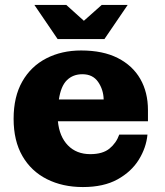

<svg xmlns="http://www.w3.org/2000/svg" viewBox="-20 -744 667 776"><path d="M213 -586 119 -724H248L319 -660L391 -724H496L402 -586ZM315 12Q233 12 169.5 -20Q106 -52 70.5 -113.5Q35 -175 35 -264Q35 -353 70 -414.5Q105 -476 167 -508Q229 -540 308 -540Q396 -540 456 -509.5Q516 -479 547 -425Q578 -371 578 -299V-254H214Q220 -192 254.5 -156.5Q289 -121 345 -121Q395 -121 422.5 -143.5Q450 -166 462 -200H576Q571 -147 541 -98.5Q511 -50 455 -19Q399 12 315 12ZM399 -342Q398 -382 376.5 -413Q355 -444 313 -444Q275 -444 250.5 -420Q226 -396 218 -342Z"/></svg>

Font: Montagu Slab 16pt
Style: Bold
Weight: 700
Designer: Florian Karsten
Foundry: Florian Karsten
Version: Version 1.000; ttfautohint (v1.8.3)